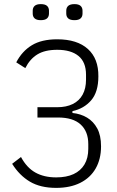

<svg xmlns="http://www.w3.org/2000/svg" viewBox="-20 -901 568 933"><path d="M253 12Q176 12 125 -18.5Q74 -49 39 -105L82 -138Q110 -86 152 -62.5Q194 -39 253 -39Q303 -39 337.5 -55Q372 -71 390.5 -102Q409 -133 409 -178V-201Q409 -262 372 -296Q335 -330 262 -330H162V-380H258Q302 -380 333.5 -395.5Q365 -411 381.5 -441Q398 -471 398 -514V-538Q398 -599 361.5 -629Q325 -659 258 -659Q198 -659 161.5 -636.5Q125 -614 103 -570L59 -598Q87 -652 134.5 -681Q182 -710 258 -710Q355 -710 407 -663Q459 -616 458 -530Q458 -454 423 -413.5Q388 -373 332 -361V-352Q372 -348 403 -329.5Q434 -311 452.5 -277Q471 -243 471 -190Q471 -128 445 -82.5Q419 -37 370 -12.5Q321 12 253 12ZM178 -803Q158 -803 148.5 -811.5Q139 -820 139 -835V-849Q139 -864 148.5 -872.5Q158 -881 178 -881Q199 -881 208.5 -872.5Q218 -864 218 -849V-835Q218 -820 208.5 -811.5Q199 -803 178 -803ZM342 -803Q321 -803 311.5 -811.5Q302 -820 302 -835V-849Q302 -864 311.5 -872.5Q321 -881 342 -881Q362 -881 371.5 -872.5Q381 -864 381 -849V-835Q381 -820 371.5 -811.5Q362 -803 342 -803Z"/></svg>

Font: IBM Plex Sans Condensed Light
Style: Regular
Weight: 300
Width: 3
Designer: Mike Abbink, Paul van der Laan, Pieter van Rosmalen
Foundry: Bold Monday
Version: Version 3.201